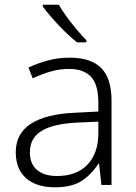

<svg xmlns="http://www.w3.org/2000/svg" viewBox="-20 -852 576 816"><path d="M276 -607Q366 -607 410 -563Q454 -519 454 -424V-66H411L401 -156H398Q369 -111 327.5 -83.5Q286 -56 212 -56Q135 -56 91 -94.5Q47 -133 47 -205Q47 -285 112 -326.5Q177 -368 301 -373L398 -378V-415Q398 -493 366.5 -526Q335 -559 274 -559Q233 -559 195 -548Q157 -537 119 -519L101 -565Q139 -583 183.5 -595Q228 -607 276 -607ZM308 -331Q206 -326 156.5 -295.5Q107 -265 107 -205Q107 -155 137.5 -129.5Q168 -104 222 -104Q305 -104 351 -151.5Q397 -199 398 -283V-335ZM230 -832Q242 -810 262.5 -782Q283 -754 305.5 -727Q328 -700 347 -681V-672H307Q282 -692 254 -719.5Q226 -747 201.5 -775Q177 -803 162 -824V-832Z"/></svg>

Font: Noto Sans Malayalam UI Light
Style: Regular
Weight: 300
Designer: Jelle Bosma - Monotype Design Team
Foundry: Monotype Imaging Inc.
Version: Version 2.104; ttfautohint (v1.8.4.7-5d5b)